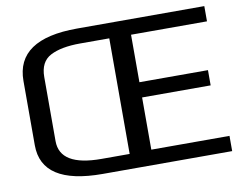

<svg xmlns="http://www.w3.org/2000/svg" viewBox="-73 -746 1056 844"><g transform="rotate(-10 455.5 -324.5)"><path d="M322 -582Q237 -582 189 -557Q141 -532 141 -464V-178Q141 -66 326 -66H452V-582ZM898 0H320Q48 0 48 -176V-463Q48 -649 320 -649H888V-581H549V-369H855V-301H549V-68H898Z"/></g></svg>

Font: Gamestation Display
Style: Regular
Weight: 400
Designer: Jonas Hecksher
Foundry: Jonas Hecksher, Playtypeª, e-types AS
Version: Version 1.003